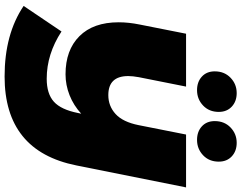

<svg xmlns="http://www.w3.org/2000/svg" viewBox="-130 -836 1076 857"><g transform="rotate(90 408.5 -408.0)"><path d="M817 -700 719 -211Q655 110 322 110Q133 110 7 25L121 -144Q222 -78 332 -78Q399 -78 434.5 -110Q470 -142 485 -218L488 -232Q451 -198 405.5 -180Q360 -162 312 -162Q204 -162 142 -224Q80 -286 80 -399Q80 -444 90 -493L131 -700H367L325 -489Q320 -461 320 -442Q320 -353 405 -353Q454 -353 489.5 -385.5Q525 -418 539 -488L581 -700ZM299 -828Q299 -871 327.5 -898.5Q356 -926 396 -926Q433 -926 456.5 -904Q480 -882 480 -846Q480 -803 451.5 -776Q423 -749 383 -749Q346 -749 322.5 -770.5Q299 -792 299 -828ZM521 -828Q521 -871 549.5 -898.5Q578 -926 618 -926Q655 -926 678.5 -904Q702 -882 702 -846Q702 -803 673.5 -776Q645 -749 605 -749Q568 -749 544.5 -770.5Q521 -792 521 -828Z"/></g></svg>

Font: Montserrat Alternates Black
Style: Italic
Weight: 900
Italic angle: -11.3°
Designer: Julieta Ulanovsky
Foundry: Julieta Ulanovsky
Version: Version 7.200